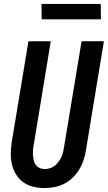

<svg xmlns="http://www.w3.org/2000/svg" viewBox="-20 -944 546 972"><path d="M206 8Q177 8 149 1.5Q121 -5 98.5 -21Q76 -37 61.5 -60.5Q47 -84 40.5 -111.5Q34 -139 34.5 -168.5Q35 -198 40 -228L124 -735H237L151 -212Q148 -198 147 -184.5Q146 -171 147 -158Q148 -145 151 -132Q154 -119 161.5 -109Q169 -99 181 -93.5Q193 -88 206 -88Q219 -88 232.5 -92Q246 -96 256.5 -104.5Q267 -113 275.5 -124Q284 -135 290 -147.5Q296 -160 299 -172.5Q302 -185 304 -198L393 -735H506L415 -183Q411 -158 403 -133.5Q395 -109 381.5 -86.5Q368 -64 348.5 -45Q329 -26 305.5 -14Q282 -2 256.5 3Q231 8 206 8ZM491 -846H191L190 -924H490Z"/></svg>

Font: Iosevka
Style: Bold Italic
Weight: 700
Italic angle: -9°
Monospace: yes
Designer: Belleve Invis
Foundry: Belleve Invis
Version: Version 32.5.0; ttfautohint (v1.8.4)